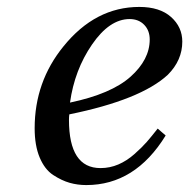

<svg xmlns="http://www.w3.org/2000/svg" viewBox="-20 -522 546 554"><path d="M80 -152Q80 -286 163 -388Q255 -502 382 -502Q441 -502 473.5 -473Q506 -444 506 -402Q506 -348 464 -306Q386 -234 180 -192Q179 -185 179 -176Q179 -37 270 -37Q297 -37 321.5 -47.5Q346 -58 368 -77.5Q390 -97 403.5 -112.5Q417 -128 435 -151L458 -131Q370 12 229 12Q204 12 181 5.5Q158 -1 133.5 -17Q109 -33 94.5 -67.5Q80 -102 80 -152ZM182 -226Q301 -251 356.5 -300.5Q412 -350 412 -408Q412 -434 396 -450.5Q380 -467 354 -467Q296 -467 245.5 -393.5Q195 -320 182 -226Z"/></svg>

Font: Lingua Franca
Style: Italic
Weight: 400
Italic angle: -13°
Version: Version 1.19